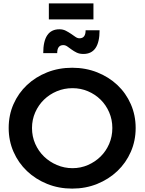

<svg xmlns="http://www.w3.org/2000/svg" viewBox="-20 -1102 849 1128"><path d="M529 -1082V-988H267V-1082ZM565 -924Q565 -785 470 -785Q447 -785 430.5 -793Q414 -801 400.5 -811Q387 -821 375.5 -829Q364 -837 352 -837Q316 -837 316 -790H234Q234 -930 329 -930Q350 -930 366.5 -921.5Q383 -913 397 -903.5Q411 -894 423 -885.5Q435 -877 447 -877Q483 -877 483 -924ZM404 -704Q483 -704 551 -677Q619 -650 669.5 -602.5Q720 -555 748.5 -490Q777 -425 777 -350Q777 -275 748.5 -210Q720 -145 669.5 -97Q619 -49 551 -21.5Q483 6 404 6Q325 6 257 -21.5Q189 -49 138.5 -97Q88 -145 59.5 -210Q31 -275 31 -350Q31 -426 59.5 -490.5Q88 -555 138.5 -602.5Q189 -650 257 -677Q325 -704 404 -704ZM406 -584Q357 -584 314 -566Q271 -548 238.5 -516.5Q206 -485 187 -442Q168 -399 168 -350Q168 -300 187 -257Q206 -214 238.5 -182.5Q271 -151 314.5 -132.5Q358 -114 406 -114Q454 -114 496.5 -132.5Q539 -151 571 -182.5Q603 -214 621.5 -257Q640 -300 640 -350Q640 -399 621.5 -442Q603 -485 571 -516.5Q539 -548 496.5 -566Q454 -584 406 -584Z"/></svg>

Font: QuotatisMedium
Style: Regular
Weight: 500
Designer: Julieta Ulanovsky
Foundry: Quotatis-Medium
Version: Version 4.000;PS 004.000;hotconv 1.0.88;makeotf.lib2.5.64775